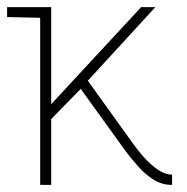

<svg xmlns="http://www.w3.org/2000/svg" viewBox="-20 -520 526 540"><path d="M355 -115 227 -293 417 -500H377L124 -227V-500H0V-472L93 -470V0H124V-185L207 -270L334 -94Q349 -74 368.5 -52Q388 -30 411.5 -15Q435 0 463 0H464V-29H462Q448 -29 431 -38.5Q414 -48 395 -67Q376 -86 355 -115Z"/></svg>

Font: Advent Pro ExtraLight
Style: Regular
Weight: 250
Version: Version 3.000